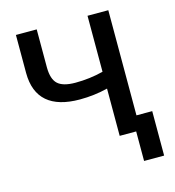

<svg xmlns="http://www.w3.org/2000/svg" viewBox="-126 -817 1000 1098"><g transform="rotate(-15 373.5 -268.0)"><path d="M493.2 -710.9V-379.4C439.9 -365.7 384.8 -358.9 328.1 -358.9C278.8 -358.9 244.1 -368.7 223.6 -387.7C203.1 -406.7 192.9 -439 192.4 -484.4V-710.9H69.3V-485.4C69.8 -334.5 158.2 -259.8 328.1 -259.8C385.3 -259.8 440.4 -266.6 493.2 -279.8V0H590.8V174.8H709.5V-88.4H616.2V-710.9Z"/></g></svg>

Font: Roboto Medium
Style: Regular
Weight: 500
Designer: Google
Version: Version 2.137; 2017